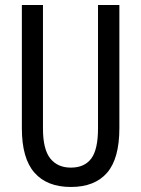

<svg xmlns="http://www.w3.org/2000/svg" viewBox="-20 -734 562 764"><path d="M455 -224Q455 -103 406 -46.5Q357 10 262 10Q167 10 117 -47Q67 -104 67 -223V-714H151V-222Q151 -140 180 -103.5Q209 -67 262 -67Q316 -67 343 -103Q370 -139 370 -223V-714H455Z"/></svg>

Font: Noto Sans Khmer ExtraCondensed
Style: Regular
Weight: 400
Width: 2
Designer: Danh Hong and the Monotype Design Team
Foundry: Monotype Imaging Inc.
Version: Version 2.004; ttfautohint (v1.8.4.7-5d5b)